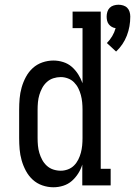

<svg xmlns="http://www.w3.org/2000/svg" viewBox="-20 -784 571 812"><path d="M471 -566 432 -602Q445 -615 454.5 -631Q464 -647 469 -665Q460 -666 452.5 -670.5Q445 -675 440 -681.5Q435 -688 433 -696.5Q431 -705 431 -714Q431 -724 434 -734Q437 -744 444 -751Q451 -758 461 -761Q471 -764 481 -764Q491 -764 501 -761Q511 -758 518 -751Q525 -744 528 -734Q531 -724 531 -714Q531 -693 527.5 -673Q524 -653 516.5 -633.5Q509 -614 497.5 -597Q486 -580 471 -566ZM206 8Q182 8 159 0Q136 -8 118.5 -24Q101 -40 89.5 -61.5Q78 -83 71.5 -106Q65 -129 63 -152.5Q61 -176 61 -200V-320Q61 -344 63 -367.5Q65 -391 71.5 -414Q78 -437 89.5 -458.5Q101 -480 118.5 -496Q136 -512 159 -520Q182 -528 206 -528Q227 -528 247.5 -521.5Q268 -515 283.5 -501.5Q299 -488 310.5 -470Q322 -452 329 -432V-665H287V-735H406V-70H448V0H328V-88Q322 -68 310.5 -50Q299 -32 283.5 -18.5Q268 -5 247.5 1.5Q227 8 206 8ZM237 -62Q252 -62 267 -67.5Q282 -73 293 -84Q304 -95 311 -109Q318 -123 322 -138Q326 -153 327.5 -168.5Q329 -184 329 -200V-320Q329 -336 327.5 -351.5Q326 -367 322 -382Q318 -397 311 -411Q304 -425 293 -436Q282 -447 267 -452.5Q252 -458 237 -458Q221 -458 205.5 -453Q190 -448 178 -437Q166 -426 158.5 -412Q151 -398 146.5 -383Q142 -368 140.5 -352Q139 -336 139 -320V-200Q139 -184 140.5 -168Q142 -152 146.5 -137Q151 -122 158.5 -108Q166 -94 178 -83Q190 -72 205.5 -67Q221 -62 237 -62Z"/></svg>

Font: Iosevka Curly Slab
Style: Regular
Weight: 400
Monospace: yes
Designer: Belleve Invis
Foundry: Belleve Invis
Version: Version 22.1.2; ttfautohint (v1.8.4)